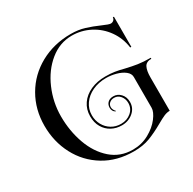

<svg xmlns="http://www.w3.org/2000/svg" viewBox="-197 -1026 1362 1352"><g transform="rotate(-30 484.0 -350.5)"><path d="M543 -820Q604 -820 654.5 -804.5Q705 -789 764 -763Q811 -742 825 -742Q839 -742 849 -751Q859 -760 859 -773H868V-528H859Q848 -608 803 -671.5Q758 -735 689.5 -770.5Q621 -806 543 -806Q445 -806 365 -741Q285 -676 239.5 -570.5Q194 -465 194 -351Q194 -232 231.5 -127.5Q269 -23 342 41Q415 105 517 105Q589 105 648.5 72Q708 39 742.5 -6.5Q777 -52 777 -85V-335Q777 -363 750.5 -384Q724 -405 683.5 -416Q643 -427 604 -427Q542 -427 492.5 -404Q443 -381 414.5 -340Q386 -299 386 -249Q386 -206 405.5 -170.5Q425 -135 459 -114.5Q493 -94 535 -94Q584 -94 618 -123Q652 -152 652 -197Q652 -230 632.5 -254Q613 -278 583 -278Q560 -278 545 -265Q530 -252 530 -232Q530 -221 535.5 -210Q541 -199 548 -193L545 -189Q521 -203 521 -232Q521 -258 537.5 -274Q554 -290 583 -290Q617 -290 641.5 -264Q666 -238 666 -197Q666 -147 627.5 -114.5Q589 -82 535 -82Q490 -82 453 -102Q416 -122 394 -159.5Q372 -197 372 -249Q372 -305 402 -348.5Q432 -392 485 -415.5Q538 -439 604 -439Q646 -439 678.5 -434Q711 -429 753 -418Q804 -406 846 -399.5Q888 -393 948 -393V-385Q906 -385 891.5 -356.5Q877 -328 877 -275V-3Q854 -3 830.5 7Q807 17 767 40Q702 77 646.5 98Q591 119 517 119Q380 119 276.5 56Q173 -7 116.5 -114.5Q60 -222 60 -351Q60 -484 122 -591Q184 -698 294.5 -759Q405 -820 543 -820Z"/></g></svg>

Font: Myanmar April Display
Style: Regular
Weight: 400
Designer: Khon Soe Zaw Thu
Foundry: Myanmar OS
Version: Version 2.50 April 12, 2019